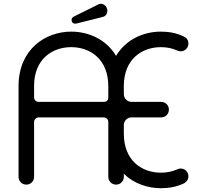

<svg xmlns="http://www.w3.org/2000/svg" viewBox="-20 -975 1043 1014"><path d="M160 -331C160 -344 171 -355 184 -355H527C542 -355 552 -344 552 -331V-41C552 -18 570 0 593 0C616 0 634 -18 634 -41V-57C687 -6 758 19 830 19C874 19 914 11 950 -6C965 -13 975 -27 975 -44C975 -67 957 -85 934 -85C929 -85 923 -84 917 -81C890 -69 861 -63 830 -63C730 -63 634 -126 634 -269V-314C634 -337 652 -355 675 -355H831C854 -355 872 -373 872 -396C872 -419 854 -437 831 -437H675C652 -437 634 -455 634 -478V-521C634 -663 730 -726 830 -726C861 -726 890 -720 917 -708C923 -705 929 -704 934 -704C957 -704 975 -722 975 -745C975 -762 967 -775 951 -782C912 -801 871 -808 830 -808C738 -808 645 -767 593 -680C541 -767 448 -808 356 -808C220 -808 78 -715 78 -520V-41C78 -18 96 0 119 0C142 0 160 -18 160 -41ZM552 -462C552 -445 544 -437 527 -437H184C171 -437 160 -447 160 -462V-521C160 -663 256 -726 356 -726C456 -726 552 -663 552 -519ZM371 -888C362 -884 358 -878 358 -869C358 -856 368 -847 385 -851L524 -886C539 -890 547 -903 547 -918C547 -939 530 -955 513 -955C508 -955 504 -954 500 -952Z"/></svg>

Font: Fabada
Style: Regular
Weight: 400
Designer: deFharo
Foundry: deFharo.com
Version: Version 4.000 2011 initial release